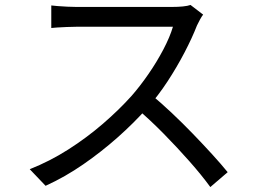

<svg xmlns="http://www.w3.org/2000/svg" viewBox="-20 -728 1040 775"><path d="M800 -669Q795 -663 787.5 -649.5Q780 -636 775 -625Q756 -576 725 -516.5Q694 -457 656 -399Q618 -341 576 -294Q521 -232 455 -173.5Q389 -115 316 -64.5Q243 -14 164 22L100 -45Q181 -77 255.5 -124.5Q330 -172 395.5 -228.5Q461 -285 512 -342Q546 -381 579.5 -429.5Q613 -478 639.5 -528.5Q666 -579 678 -620Q670 -620 640 -620Q610 -620 569 -620Q528 -620 483 -620Q438 -620 397 -620Q356 -620 326.5 -620Q297 -620 288 -620Q271 -620 249.5 -619Q228 -618 210.5 -617Q193 -616 187 -615V-706Q194 -705 212.5 -703.5Q231 -702 252 -701Q273 -700 288 -700Q299 -700 328 -700Q357 -700 397.5 -700Q438 -700 482 -700Q526 -700 566.5 -700Q607 -700 636 -700Q665 -700 674 -700Q699 -700 718.5 -702Q738 -704 749 -708ZM589 -347Q630 -313 673.5 -272Q717 -231 759 -187.5Q801 -144 837 -104.5Q873 -65 899 -33L829 27Q794 -21 745 -76.5Q696 -132 641.5 -187.5Q587 -243 532 -290Z"/></svg>

Font: Noto Sans HK
Style: Regular
Weight: 400
Designer: Ryoko NISHIZUKA 西塚涼子 (kana, bopomofo & ideographs); Paul D. Hunt (Latin, Greek & Cyrillic); Sandoll Communications 산돌커뮤니
Foundry: Adobe
Version: Version 2.004-H2;hotconv 1.0.118;makeotfexe 2.5.65603